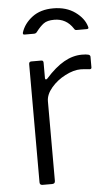

<svg xmlns="http://www.w3.org/2000/svg" viewBox="-54 -784 479 821"><g transform="rotate(-5 186.0 -374.0)"><path d="M83 -12V-519Q83 -530 93 -530H136Q145 -530 145 -520V-454Q145 -449 148 -448Q151 -447 155 -451Q196 -497 234 -518.5Q272 -540 311 -540Q330 -540 338.5 -537.5Q347 -535 347 -528V-482Q347 -475 339 -475Q312 -478 300 -478Q270 -478 234 -459.5Q198 -441 173.5 -412Q149 -383 149 -354V-12Q149 0 136 0H95Q83 0 83 -12ZM298 -647Q294 -647 291.5 -648.5Q289 -650 287 -654Q258 -699 206 -699Q176 -699 160.5 -687.5Q145 -676 129 -655Q124 -647 115 -647H74Q66 -647 68 -656Q80 -694 115.5 -721Q151 -748 206 -748Q262 -748 300 -720.5Q338 -693 348 -657Q349 -655 349 -652Q349 -647 340 -647Z"/></g></svg>

Font: Libre Franklin Light
Style: Regular
Weight: 300
Designer: Pablo Impallari, Rodrigo Fuenzalida
Foundry: Impallari Type
Version: Version 1.002; ttfautohint (v1.5)